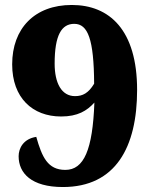

<svg xmlns="http://www.w3.org/2000/svg" viewBox="-20 -744 609 773"><path d="M233 9C446 9 532 -152 532 -382C532 -623 421 -724 269 -724C119 -724 29 -629 29 -485C29 -350 111 -275 226 -275C293 -275 330 -298 360 -331C353 -141 318 -60 243 -60C172 -60 149 -112 126 -193C74 -185 55 -147 55 -115C55 -47 106 9 233 9ZM282 -357C228 -357 200 -409 200 -488C200 -603 228 -648 279 -648C334 -648 358 -586 359 -407C336 -369 313 -357 282 -357Z"/></svg>

Font: Noto Serif Thai Black
Style: Regular
Weight: 900
Designer: Monotype Design Team
Foundry: Monotype Imaging Inc.
Version: Version 2.002